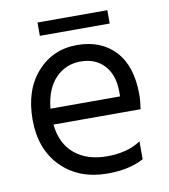

<svg xmlns="http://www.w3.org/2000/svg" viewBox="-80 -747 744 846"><g transform="rotate(-10 291.5 -324.5)"><path d="M531.2 -289.1Q531.2 -258.8 525.4 -223.6H135.7Q144.5 -137.7 199.7 -91.3Q254.9 -44.9 345.2 -44.9Q435.5 -44.9 496.1 -85V-4.9Q430.7 30.3 335 30.3Q206.1 30.3 127.4 -48.8Q48.8 -127.9 48.8 -260.3Q48.8 -392.6 119.1 -471.7Q189.5 -550.8 297.9 -550.8Q406.2 -550.8 468.8 -482.9Q531.2 -415 531.2 -289.1ZM134.8 -294.9H446.3V-319.3Q445.3 -392.6 406.2 -434.6Q367.2 -476.6 300.8 -476.6Q234.4 -476.6 189 -429.7Q143.6 -382.8 134.8 -294.9ZM144.5 -619.1V-678.7H457V-619.1Z"/></g></svg>

Font: GenEi M Gothic v2 Regular
Style: Regular
Weight: 400
Version: Version 2.0